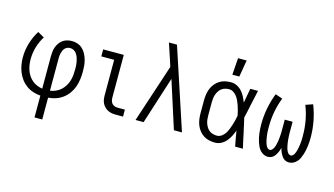

<svg xmlns="http://www.w3.org/2000/svg" viewBox="-104 -1128 2957 1702"><g transform="rotate(15 1375.0 -277.0)"><path d="M291 210V10Q256 7 223 -3.5Q190 -14 161.5 -34.5Q133 -55 112 -83Q91 -111 78 -143Q65 -175 59 -209.5Q53 -244 53 -279Q53 -345 72.5 -409.5Q92 -474 127 -530L187 -496Q157 -448 140.5 -392.5Q124 -337 124 -280Q124 -254 128 -228.5Q132 -203 140.5 -178.5Q149 -154 163.5 -132.5Q178 -111 197.5 -94.5Q217 -78 241 -68Q265 -58 291 -54V-350Q291 -372 293.5 -394Q296 -416 303.5 -436.5Q311 -457 324 -475.5Q337 -494 355 -506.5Q373 -519 394.5 -524.5Q416 -530 438 -530Q465 -530 490.5 -521Q516 -512 535.5 -493.5Q555 -475 567.5 -451Q580 -427 587.5 -401Q595 -375 597.5 -348.5Q600 -322 600 -295Q600 -259 595.5 -223Q591 -187 579 -153Q567 -119 546 -89.5Q525 -60 496 -38Q467 -16 432.5 -4.5Q398 7 362 10V210ZM362 -54Q389 -58 414 -69Q439 -80 459 -98Q479 -116 493.5 -139.5Q508 -163 516 -188.5Q524 -214 526.5 -241.5Q529 -269 529 -296Q529 -313 528 -331Q527 -349 523.5 -366.5Q520 -384 514 -401Q508 -418 498 -433Q488 -448 472 -457Q456 -466 438 -466Q425 -466 412.5 -461Q400 -456 391 -447Q382 -438 376.5 -426Q371 -414 367.5 -401.5Q364 -389 363 -376Q362 -363 362 -350Z M1047 0H980Q962 0 943.5 -3Q925 -6 908 -14.5Q891 -23 877.5 -36.5Q864 -50 855.5 -66.5Q847 -83 844 -102Q841 -121 841 -139V-466H723V-530H912V-139Q912 -125 915.5 -110.5Q919 -96 928.5 -85Q938 -74 952 -69Q966 -64 980 -64H1047Z M1514 0 1375 -434 1236 0H1162L1338 -534L1311 -617Q1301 -648 1290.5 -678.5Q1280 -709 1270 -740H1344L1588 0Z M1893 12Q1866 12 1839 6Q1812 0 1789 -14.5Q1766 -29 1748.5 -51Q1731 -73 1721 -98Q1711 -123 1707 -150.5Q1703 -178 1703 -205V-325Q1703 -352 1707 -379.5Q1711 -407 1721 -432Q1731 -457 1748.5 -479Q1766 -501 1789 -515.5Q1812 -530 1839 -536Q1866 -542 1893 -542Q1922 -542 1948 -529.5Q1974 -517 1993.5 -495.5Q2013 -474 2026 -448.5Q2039 -423 2049 -397Q2055 -430 2061 -463.5Q2067 -497 2073 -530H2144Q2135 -491 2127 -452.5Q2119 -414 2110 -375V-374Q2105 -348 2099 -322Q2093 -296 2087 -270Q2094 -242 2100 -214Q2106 -186 2112 -158L2113 -157Q2121 -117 2129.5 -78Q2138 -39 2147 0H2076Q2069 -34 2063 -68.5Q2057 -103 2051 -138V-142Q2041 -114 2027.5 -87.5Q2014 -61 1995 -38.5Q1976 -16 1949.5 -2Q1923 12 1893 12ZM1893 -52Q1916 -52 1935.5 -65.5Q1955 -79 1967.5 -98Q1980 -117 1988.5 -138.5Q1997 -160 2004 -181.5Q2011 -203 2016.5 -225.5Q2022 -248 2026 -270Q2022 -292 2016.5 -313.5Q2011 -335 2004 -356Q1997 -377 1988 -397Q1979 -417 1966.5 -435Q1954 -453 1934.5 -465.5Q1915 -478 1893 -478Q1875 -478 1857 -473Q1839 -468 1824.5 -457Q1810 -446 1800 -430Q1790 -414 1784 -397Q1778 -380 1776 -361.5Q1774 -343 1774 -325V-205Q1774 -187 1776 -168.5Q1778 -150 1784 -133Q1790 -116 1800 -100Q1810 -84 1824.5 -73Q1839 -62 1857 -57Q1875 -52 1893 -52Z M1887 -610 1898 -764H1977L1951 -610Z M2573 12Q2560 12 2547 8Q2534 4 2524 -4.5Q2514 -13 2506.5 -23.5Q2499 -34 2493 -46Q2487 -58 2482.5 -70Q2478 -82 2475 -95Q2472 -82 2467.5 -70Q2463 -58 2457 -46Q2451 -34 2443.5 -23.5Q2436 -13 2426 -4.5Q2416 4 2403 8Q2390 12 2377 12Q2357 12 2338.5 2.5Q2320 -7 2306.5 -22Q2293 -37 2284.5 -55.5Q2276 -74 2269.5 -93.5Q2263 -113 2259 -133Q2255 -153 2252.5 -173Q2250 -193 2249 -213Q2248 -233 2248 -254Q2248 -327 2262 -400Q2276 -473 2303 -542L2369 -519Q2344 -456 2331.5 -388.5Q2319 -321 2319 -253Q2319 -242 2319 -230.5Q2319 -219 2319.5 -208Q2320 -197 2321 -186Q2322 -175 2323.5 -164Q2325 -153 2327 -142Q2329 -131 2331.5 -120Q2334 -109 2337.5 -98.5Q2341 -88 2346 -78Q2351 -68 2359.5 -60Q2368 -52 2379 -52Q2391 -52 2399.5 -61Q2408 -70 2413.5 -80.5Q2419 -91 2422 -102Q2425 -113 2427.5 -124.5Q2430 -136 2432 -148Q2434 -160 2435 -171.5Q2436 -183 2437 -194.5Q2438 -206 2438.5 -218Q2439 -230 2439 -241.5Q2439 -253 2439 -265V-345H2511V-265Q2511 -253 2511 -241.5Q2511 -230 2511.5 -218Q2512 -206 2513 -194.5Q2514 -183 2515 -171.5Q2516 -160 2518 -148Q2520 -136 2522.5 -124.5Q2525 -113 2528 -102Q2531 -91 2536.5 -80.5Q2542 -70 2550.5 -61Q2559 -52 2571 -52Q2582 -52 2590.5 -60Q2599 -68 2604 -78Q2609 -88 2612.5 -98.5Q2616 -109 2618.5 -120Q2621 -131 2623 -142Q2625 -153 2626.5 -164Q2628 -175 2629 -186Q2630 -197 2630.5 -208Q2631 -219 2631 -230.5Q2631 -242 2631 -253Q2631 -321 2618.5 -388.5Q2606 -456 2581 -519L2647 -542Q2674 -473 2688 -400Q2702 -327 2702 -254Q2702 -233 2701 -213Q2700 -193 2697.5 -173Q2695 -153 2691 -133Q2687 -113 2680.5 -93.5Q2674 -74 2665.5 -55.5Q2657 -37 2643.5 -22Q2630 -7 2611.5 2.5Q2593 12 2573 12Z"/></g></svg>

Font: Lode Term
Style: Regular
Weight: 400
Monospace: yes
Designer: Belleve Invis
Foundry: Belleve Invis
Version: Version 29.2.0